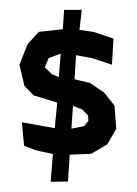

<svg xmlns="http://www.w3.org/2000/svg" viewBox="-58 -768 676 948"><g transform="rotate(5 280.0 -294.5)"><path d="M476.6 -595.7 376 -620.1 305.7 -624 308.6 -723.6 221.7 -715.8 223.6 -620.1 106.4 -596.7 56.6 -531.2 25.4 -426.8 59.6 -324.2 108.4 -282.2 227.5 -256.8 226.6 -129.9 62.5 -144.5 83 -30.3 144.5 -12.7 228.5 -2 229.5 135.7 314.5 127 311.5 -5.9 417 -19.5 492.2 -73.2 529.3 -153.3 510.7 -266.6 454.1 -326.2 380.9 -367.2 302.7 -378.9 299.8 -498 380.9 -490.2 480.5 -466.8ZM166 -471.7 223.6 -499 224.6 -382.8 190.4 -393.6 151.4 -424.8ZM370.1 -152.3 308.6 -134.8 306.6 -248 353.5 -233.4 384.8 -207 388.7 -179.7Z"/></g></svg>

Font: MaokenAssortedSans-Lite
Style: Lite
Weight: 400
Version: Version 1.400